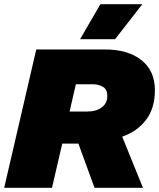

<svg xmlns="http://www.w3.org/2000/svg" viewBox="-28 -896 759 916"><path d="M-8 0 145 -660H473Q583 -660 647 -609Q711 -558 711 -466Q711 -380 669 -324.5Q627 -269 555 -244L654 0H423L346 -211H269L220 0ZM414 -494H334L304 -364H389Q432 -364 458 -384Q484 -404 484 -438Q484 -469 463.5 -481.5Q443 -494 414 -494ZM451 -876H651L521 -709H354Z"/></svg>

Font: Work Sans Black
Style: Italic
Weight: 900
Italic angle: -13°
Designer: Wei Huang
Foundry: Wei Huang
Version: Version 2.009; ttfautohint (v1.8.3)